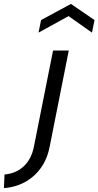

<svg xmlns="http://www.w3.org/2000/svg" viewBox="-132 -757 501 977"><path d="M41 -13Q29 51 -10.5 88.5Q-50 126 -109 131L-112 200Q-75 198 -38 184.5Q-1 171 31.5 145Q64 119 87.5 80Q111 41 121 -12L218 -500H138ZM336 -591 217 -675 64 -591 77 -655 229 -737 349 -655Z"/></svg>

Font: Albert Sans
Style: Italic
Weight: 400
Italic angle: -11.25°
Designer: Andreas Rasmussen
Foundry: a.Foundry
Version: Version 1.025